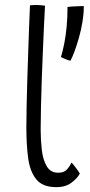

<svg xmlns="http://www.w3.org/2000/svg" viewBox="-20 -736 362 772"><path d="M301 -38Q291.5 -20 267.8 -1.8Q244 16.5 206.5 16.5Q151.5 16.5 126 -14.8Q100.5 -46 93.2 -100.5Q86 -155 86 -223Q86 -259.5 87 -309.5Q88 -359.5 89.8 -416Q91.5 -472.5 93.5 -528.2Q95.5 -584 97.2 -632.5Q99 -681 100.5 -714.5Q115 -716 127 -716Q136 -716 144.8 -715Q153.5 -714 161 -713Q159 -682.5 157 -635.2Q155 -588 152.5 -532.2Q150 -476.5 148 -418.5Q146 -360.5 144.8 -308Q143.5 -255.5 143.5 -216Q143.5 -174 148 -134Q152.5 -94 167.8 -67.8Q183 -41.5 214 -41.5Q236 -41.5 247.5 -53Q259 -64.5 267.5 -82.5Q270.5 -80 275.5 -73.8Q280.5 -67.5 286 -60Q291.5 -52.5 295.8 -46.5Q300 -40.5 301 -38ZM317 -711.5Q317 -681 311.5 -647.8Q306 -614.5 297.2 -583.8Q288.5 -553 279.5 -529Q270.5 -505 263.5 -492Q258.5 -492.5 251.2 -495.2Q244 -498 236.5 -501.2Q229 -504.5 225 -506.5Q232.5 -531 238.5 -561.5Q244.5 -592 248 -628.8Q251.5 -665.5 251.5 -708Q257.5 -709 266 -709.5Q274.5 -710 283.8 -710.5Q293 -711 301.8 -711.2Q310.5 -711.5 317 -711.5Z"/></svg>

Font: Grandstander Thin ExtraLight
Style: Regular
Weight: 250
Version: Version 1.200